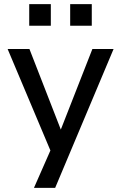

<svg xmlns="http://www.w3.org/2000/svg" viewBox="-20 -733 588 933"><path d="M145 180 240 -36V34L17 -495H123L278 -97H273L429 -495H532L248 180ZM321 -608V-713H426V-608ZM122 -608V-713H227V-608Z"/></svg>

Font: Nunito Sans 12pt ExtraLight 8pt Medium
Style: Regular
Weight: 500
Version: Version 3.101;gftools[0.9.27]